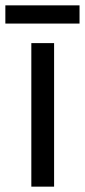

<svg xmlns="http://www.w3.org/2000/svg" viewBox="-39 -697 317 717"><path d="M258 -677H-19V-609H258ZM163 0V-536H78V0Z"/></svg>

Font: Noto Sans Sinhala UI SemiCondensed
Style: Regular
Weight: 400
Width: 4
Designer: Jelle Bosma - Monotype Design Team
Foundry: Monotype Imaging Inc.
Version: Version 2.006